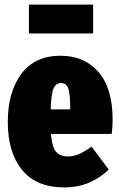

<svg xmlns="http://www.w3.org/2000/svg" viewBox="-20 -797 520 837"><path d="M467 -213H202Q207 -155 224.5 -135Q242 -115 276 -115Q301 -115 325 -125.5Q349 -136 379 -158L454 -58Q419 -23 370 -1.5Q321 20 261 20Q138 20 76 -56.5Q14 -133 14 -265Q14 -396 73 -475Q132 -554 244 -554Q348 -554 409.5 -483Q471 -412 471 -274Q471 -249 467 -213ZM286 -328Q286 -385 278 -410Q270 -435 246 -435Q224 -435 213.5 -411.5Q203 -388 201 -320H286ZM386 -651H106V-777H386Z"/></svg>

Font: Fira Sans Extra Condensed Black
Style: Regular
Weight: 900
Width: 1
Designer: Carrois Corporate & Edenspiekermann AG
Foundry: Carrois Corporate GbR & Edenspiekermann AG
Version: Version 4.203